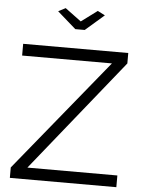

<svg xmlns="http://www.w3.org/2000/svg" viewBox="-60 -964 750 1012"><g transform="rotate(5 314.5 -458.5)"><path d="M246.1 -917 331.1 -854 416 -917 455.1 -897 356 -811H306.2L208 -897ZM30.8 -55.2 514.2 -647.9H39.1V-710H595.2V-654.8L118.2 -62H594.2V0H30.8Z"/></g></svg>

Font: Rawline
Style: Regular
Weight: 400
Designer: Matt McInerney, Pablo Impallari, Rodrigo Fuenzalida
Foundry: Matt McInerney, Pablo Impallari, Rodrigo Fuenzalida
Version: Version 4.020;PS 004.020;hotconv 1.0.88;makeotf.lib2.5.64775